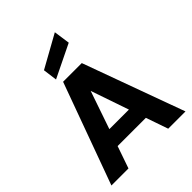

<svg xmlns="http://www.w3.org/2000/svg" viewBox="-264 -1108 1250 1250"><g transform="rotate(-45 361.0 -483.0)"><path d="M20 0 275 -700H447L702 0H543L490 -153H230L177 0ZM360 -531 270 -269H450ZM253 -743 240 -841 465 -966 481 -854Z"/></g></svg>

Font: DM Sans Black
Style: Regular
Weight: 900
Designer: Colophon Foundry, Jonny Pinhorn
Foundry: Colophon Foundry
Version: Version 4.004; ttfautohint (v1.8.4.7-5d5b)